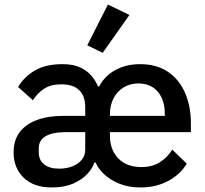

<svg xmlns="http://www.w3.org/2000/svg" viewBox="-20 -815 904 847"><path d="M356 -232H264Q208 -231 179.5 -213Q151 -195 151 -161V-143Q151 -109 174.5 -90Q198 -71 241 -71Q273 -71 299 -81Q325 -91 340.5 -110Q356 -129 356 -154ZM465 -304H707V-314Q707 -354 693 -384Q679 -414 653 -430.5Q627 -447 591 -447Q554 -447 525.5 -429.5Q497 -412 481 -381.5Q465 -351 465 -311ZM604 -78Q652 -78 685.5 -99.5Q719 -121 740 -155L804 -93Q775 -45 721.5 -16.5Q668 12 599 12Q547 12 505.5 -5Q464 -22 438 -47.5Q412 -73 402 -98H396Q389 -74 366 -48.5Q343 -23 303.5 -5.5Q264 12 208 12Q129 12 84.5 -31Q40 -74 40 -143Q40 -196 66.5 -231.5Q93 -267 142.5 -285.5Q192 -304 262 -304H356V-343Q356 -390 330 -416.5Q304 -443 250 -443Q204 -443 174.5 -423.5Q145 -404 125 -373L60 -431Q85 -475 133 -503.5Q181 -532 256 -532Q304 -532 335 -517Q366 -502 384.5 -479.5Q403 -457 412 -434H418Q429 -458 453 -480.5Q477 -503 514 -517.5Q551 -532 597 -532Q672 -532 722 -497.5Q772 -463 797 -404Q822 -345 822 -273V-232H465V-215Q465 -155 501.5 -116.5Q538 -78 604 -78ZM551 -749 433 -582 365 -615 456 -795Z"/></svg>

Font: IBM Plex Sans Medium
Style: Regular
Weight: 500
Designer: Mike Abbink, Paul van der Laan, Pieter van Rosmalen
Foundry: Bold Monday
Version: Version 3.201